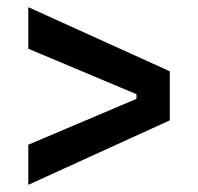

<svg xmlns="http://www.w3.org/2000/svg" viewBox="-20 -596 553 536"><path d="M59 -80V-192L361 -320V-333L59 -460V-576L454 -397V-260Z"/></svg>

Font: Bricolage Grotesque 48pt Condensed ExtraBold Medium
Style: Regular
Weight: 500
Version: Version 1.000;gftools[0.9.30]